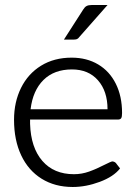

<svg xmlns="http://www.w3.org/2000/svg" viewBox="-20 -739 543 766"><path d="M36 -261Q36 -332 64 -388.5Q92 -445 144 -477Q196 -509 266 -509Q326 -509 371.5 -482Q417 -455 442 -405Q467 -355 467 -288Q467 -273 463.5 -267.5Q460 -262 450 -262H100V-245Q103 -150 149 -97Q195 -44 275 -44Q306 -44 335.5 -54.5Q365 -65 400 -83Q422 -94 427 -95Q436 -95 442 -89L459 -67Q433 -34 378 -13.5Q323 7 270 7Q199 7 146 -26Q93 -59 64.5 -119.5Q36 -180 36 -261ZM409 -303Q409 -375 371 -418.5Q333 -462 267 -462Q196 -462 153.5 -420Q111 -378 102 -303ZM312 -701Q318 -711 325.5 -715Q333 -719 346 -719H409L297 -592Q292 -585 287 -583Q282 -581 273 -581H235Z"/></svg>

Font: Aleo Light
Style: Regular
Weight: 300
Designer: Alessio Laiso
Foundry: Alessio Laiso
Version: Version 2.000